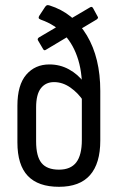

<svg xmlns="http://www.w3.org/2000/svg" viewBox="-20 -711 454 739"><path d="M207 8Q127 8 87 -34Q47 -76 47 -163V-304Q47 -384 81 -423.5Q115 -463 170 -463Q211 -463 245.5 -444Q280 -425 303 -394L302 -321Q281 -353 251 -374Q221 -395 188 -395Q156 -395 137.5 -371.5Q119 -348 119 -297V-167Q119 -109 140 -83.5Q161 -58 207 -58Q252 -58 273.5 -86Q295 -114 295 -172V-345Q299 -421 281.5 -479.5Q264 -538 228 -577Q192 -616 138 -635Q130 -638 129 -641.5Q128 -645 131 -650L154 -685Q158 -690 161 -691Q164 -692 171 -690Q263 -661 314.5 -574.5Q366 -488 366 -361V-170Q366 -82 326.5 -37Q287 8 207 8ZM156 -519Q150 -515 146 -522L126 -556Q123 -562 130 -567L327 -683Q334 -687 338 -680L356 -647Q360 -642 352 -636Z"/></svg>

Font: Sofia Sans Condensed
Style: Regular
Weight: 400
Designer: Botio Nikoltchev, Ani Petrova
Foundry: lettersoup
Version: Version 4.100